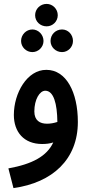

<svg xmlns="http://www.w3.org/2000/svg" viewBox="-20 -734 459 984"><path d="M219 -599C250 -599 276 -624 276 -656C276 -688 250 -714 219 -714C186 -714 160 -688 160 -656C160 -624 186 -599 219 -599ZM146 -467C177 -467 203 -493 203 -524C203 -556 177 -583 146 -583C114 -583 88 -556 88 -524C88 -493 114 -467 146 -467ZM298 -467C329 -467 354 -493 354 -524C354 -557 329 -583 298 -583C265 -583 239 -557 239 -524C239 -493 265 -467 298 -467ZM49 230C250 202 379 82 379 -109C379 -262 319 -376 218 -376C119 -377 51 -257 51 -145C51 -58 102 4 196 4C216 4 235 2 253 -4C220 67 145 107 23 129ZM156 -163C156 -224 183 -269 212 -269C255 -269 273 -203 274 -109C256 -103 238 -100 221 -100C185 -100 156 -116 156 -163Z"/></svg>

Font: Noto Sans Arabic UI XCn SmBd
Style: Regular
Weight: 600
Width: 2
Designer: Monotype Design Team, Nadine Chahine and Nizar Qandah
Foundry: Monotype Imaging Inc.
Version: Version 2.010